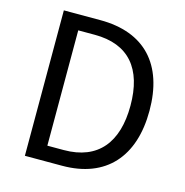

<svg xmlns="http://www.w3.org/2000/svg" viewBox="-108 -835 903 936"><g transform="rotate(15 343.5 -367.0)"><path d="M100 0H288C509 0 630 -137 630 -369C630 -602 509 -734 284 -734H100ZM193 -76V-658H276C449 -658 534 -555 534 -369C534 -184 449 -76 276 -76Z"/></g></svg>

Font: Noto Sans JP
Style: Regular
Weight: 400
Designer: Ryoko NISHIZUKA  (kana, bopomofo & ideographs); Paul D. Hunt (Latin, Greek & Cyrillic); Sandoll Communications , Soo-you
Foundry: Adobe
Version: Version 2.002;hotconv 1.0.116;makeotfexe 2.5.65601